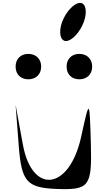

<svg xmlns="http://www.w3.org/2000/svg" viewBox="-20 -1308 715 1329"><path d="M88 -582 110 -296C129 -49 166 -8 375 0C597 8 617 -18 609 -309C600 -627 600 -627 542 -362C461 9 202 43 138 -309ZM441 -847C441 -794 476 -759 529 -759C582 -759 618 -794 618 -847C618 -900 582 -935 529 -935C476 -935 441 -900 441 -847ZM88 -847C88 -794 123 -759 176 -759C229 -759 265 -794 265 -847C265 -900 229 -935 176 -935C123 -935 88 -900 88 -847ZM410 -1156C384 -1085 397 -1024 437 -1024C477 -1024 534 -1085 560 -1156C586 -1227 574 -1288 534 -1288C494 -1288 436 -1227 410 -1156Z"/></svg>

Font: Venom Sans
Style: Regular
Weight: 400
Version: Version 1.001